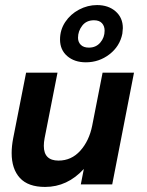

<svg xmlns="http://www.w3.org/2000/svg" viewBox="-20 -728 582 758"><path d="M26 -124Q26 -151 32 -182L83 -441H207L156 -182Q153 -166 153 -152Q153 -94 211 -94Q262 -94 297 -133Q332 -172 344 -232L385 -441H509L423 0H299L311 -61Q246 10 158 10Q91 10 58.5 -25.5Q26 -61 26 -124ZM217 -572Q217 -610 237.5 -641Q258 -672 292 -690Q326 -708 363 -708Q408 -708 436.5 -683Q465 -658 465 -617Q465 -611 463 -595Q453 -545 412 -513.5Q371 -482 319 -482Q274 -482 245.5 -506.5Q217 -531 217 -572ZM331 -540Q359 -540 376 -560Q393 -580 393 -607Q393 -625 382.5 -636.5Q372 -648 351 -648Q321 -648 304.5 -626.5Q288 -605 288 -579Q288 -562 299 -551Q310 -540 331 -540Z"/></svg>

Font: Teachers SemiBold
Style: Italic
Weight: 600
Designer: Alfredo Marco Pradil & Chank Diesel
Version: Version 0.009